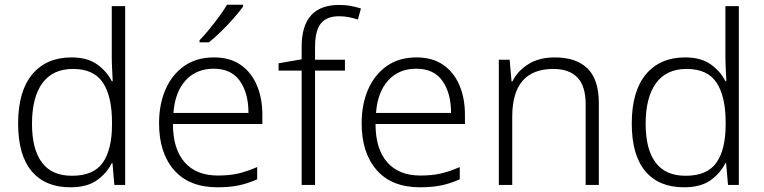

<svg xmlns="http://www.w3.org/2000/svg" viewBox="-20 -786 3247 816"><path d="M279 10Q172 10 114.5 -58.5Q57 -127 57 -261Q57 -398 117 -470Q177 -542 284 -542Q351 -542 392.5 -512.5Q434 -483 455 -441H459Q458 -464 456.5 -492.5Q455 -521 455 -545V-760H512V0H466L458 -93H455Q434 -50 392 -20Q350 10 279 10ZM286 -39Q378 -39 417 -95Q456 -151 456 -257V-266Q456 -376 417.5 -434.5Q379 -493 290 -493Q204 -493 160 -432.5Q116 -372 116 -260Q116 -152 158 -95.5Q200 -39 286 -39Z M889 -542Q957 -542 1002.5 -510.5Q1048 -479 1071.5 -424Q1095 -369 1095 -298V-259H715Q715 -153 764.5 -96.5Q814 -40 906 -40Q955 -40 992 -48.5Q1029 -57 1073 -76V-24Q1033 -6 994 2Q955 10 904 10Q784 10 720 -63Q656 -136 656 -262Q656 -343 683.5 -406Q711 -469 763 -505.5Q815 -542 889 -542ZM888 -494Q815 -494 769.5 -445Q724 -396 717 -306H1036Q1036 -390 999.5 -442Q963 -494 888 -494ZM1013 -758Q998 -737 973.5 -709Q949 -681 921 -653.5Q893 -626 868 -606H828V-615Q847 -634 869 -661Q891 -688 911.5 -716Q932 -744 945 -766H1013Z M1446 -486H1319V0H1262V-486H1164V-517L1262 -534V-587Q1262 -765 1421 -765Q1449 -765 1472 -760.5Q1495 -756 1514 -750L1501 -703Q1483 -709 1462.5 -713Q1442 -717 1422 -717Q1368 -717 1343.5 -686Q1319 -655 1319 -587V-532H1446Z M1750 -542Q1818 -542 1863.5 -510.5Q1909 -479 1932.5 -424Q1956 -369 1956 -298V-259H1576Q1576 -153 1625.5 -96.5Q1675 -40 1767 -40Q1816 -40 1853 -48.5Q1890 -57 1934 -76V-24Q1894 -6 1855 2Q1816 10 1765 10Q1645 10 1581 -63Q1517 -136 1517 -262Q1517 -343 1544.5 -406Q1572 -469 1624 -505.5Q1676 -542 1750 -542ZM1749 -494Q1676 -494 1630.5 -445Q1585 -396 1578 -306H1897Q1897 -390 1860.5 -442Q1824 -494 1749 -494Z M2338 -542Q2429 -542 2477 -495Q2525 -448 2525 -348V0H2469V-344Q2469 -420 2434 -456.5Q2399 -493 2332 -493Q2157 -493 2157 -290V0H2100V-532H2146L2154 -440H2158Q2179 -484 2225 -513Q2271 -542 2338 -542Z M2887 10Q2780 10 2722.5 -58.5Q2665 -127 2665 -261Q2665 -398 2725 -470Q2785 -542 2892 -542Q2959 -542 3000.5 -512.5Q3042 -483 3063 -441H3067Q3066 -464 3064.5 -492.5Q3063 -521 3063 -545V-760H3120V0H3074L3066 -93H3063Q3042 -50 3000 -20Q2958 10 2887 10ZM2894 -39Q2986 -39 3025 -95Q3064 -151 3064 -257V-266Q3064 -376 3025.5 -434.5Q2987 -493 2898 -493Q2812 -493 2768 -432.5Q2724 -372 2724 -260Q2724 -152 2766 -95.5Q2808 -39 2894 -39Z"/></svg>

Font: Noto Sans Arabic UI Lt
Style: Regular
Weight: 300
Designer: Monotype Design Team, Nadine Chahine and Nizar Qandah
Foundry: Monotype Imaging Inc.
Version: Version 2.010; ttfautohint (v1.8.4.7-5d5b)